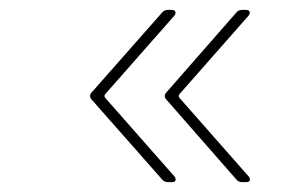

<svg xmlns="http://www.w3.org/2000/svg" viewBox="-20 -475 598 388"><path d="M332 -119 192 -278C191 -280 191 -282 192 -284L332 -443C337 -449 335 -455 327 -455H319C314 -455 310 -453 307 -449L165 -288C161 -284 161 -278 165 -274L307 -113C310 -109 314 -107 319 -107H328C333 -107 335 -109 335 -112C335 -114 334 -117 332 -119ZM482 -119 342 -278C341 -280 341 -282 342 -284L482 -443C487 -449 485 -455 477 -455H469C464 -455 460 -453 457 -449L316 -288C312 -284 312 -278 316 -274L457 -113C460 -109 464 -107 469 -107H478C483 -107 485 -109 485 -112C485 -114 484 -117 482 -119Z"/></svg>

Font: Barlow Thin
Style: Regular
Weight: 250
Designer: Jeremy Tribby
Foundry: Tribby Type
Version: Version 1.422;hotconv 1.0.109;makeotfexe 2.5.65596